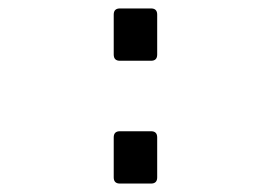

<svg xmlns="http://www.w3.org/2000/svg" viewBox="-20 -435 642 455"><path d="M352.5 -305.7V-400.4Q352.5 -415 337.9 -415H264.2Q249.5 -415 249.5 -400.4V-305.7Q249.5 -291 264.2 -291H337.9Q352.5 -291 352.5 -305.7ZM352.5 -14.6V-109.4Q352.5 -124 337.9 -124H264.2Q249.5 -124 249.5 -109.4V-14.6Q249.5 0 264.2 0H337.9Q352.5 0 352.5 -14.6Z"/></svg>

Font: Hack Dev
Style: Regular
Weight: 400
Designer: Christopher Simpkins
Foundry: Christopher Simpkins
Version: Version 2.0315